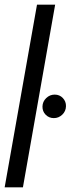

<svg xmlns="http://www.w3.org/2000/svg" viewBox="-40 -805 304 825"><path d="M-20 0 119 -785H197L58.5 0ZM191.5 -297.5Q170.5 -297.5 156.2 -312Q142 -326.5 142.5 -347.5Q143 -368.5 158.5 -383.5Q174 -398.5 195 -398.5Q216 -398.5 230 -383.8Q244 -369 243.5 -348.5Q243 -327 227.5 -312.2Q212 -297.5 191.5 -297.5Z"/></svg>

Font: Anybody Condensed Regular
Style: Italic
Weight: 400
Width: 3
Italic angle: -10°
Designer: Tyler Finck
Foundry: Etcetera Type Company
Version: Version 1.010; ttfautohint (v1.8.3) -l 8 -r 50 -G 200 -x 14 